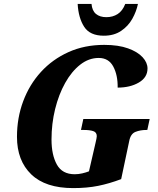

<svg xmlns="http://www.w3.org/2000/svg" viewBox="-20 -954 811 984"><path d="M355 10Q213 10 140 -60.5Q67 -131 67 -253Q67 -350 99 -435.5Q131 -521 190 -585.5Q249 -650 331 -687Q413 -724 514 -724Q587 -724 636.5 -706Q686 -688 711 -660.5Q736 -633 736 -603Q736 -557 691.5 -531Q647 -505 583 -505Q584 -569 560.5 -613Q537 -657 486 -657Q435 -657 391 -622.5Q347 -588 314 -529Q281 -470 262.5 -395Q244 -320 244 -239Q244 -160 271.5 -110.5Q299 -61 363 -61Q382 -61 401.5 -65.5Q421 -70 436 -76L469 -219Q476 -248 476 -256Q476 -276 458 -282Q440 -288 409 -288H395L407 -344H747L735 -288H730Q699 -288 674 -278Q649 -268 642 -230L601 -36Q540 -13 483 -1.5Q426 10 355 10ZM512 -771Q441 -771 411.5 -816.5Q382 -862 378 -934H449Q452 -899 472 -882.5Q492 -866 525 -866Q558 -866 583 -882Q608 -898 622 -934H687Q679 -895 658 -857.5Q637 -820 600.5 -795.5Q564 -771 512 -771Z"/></svg>

Font: Noto Serif SemiCondensed ExtraBold
Style: Italic
Weight: 800
Width: 4
Italic angle: -12°
Designer: Monotype Design Team
Foundry: Monotype Imaging Inc.
Version: Version 2.014; ttfautohint (v1.8.4.7-5d5b)